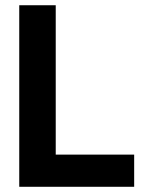

<svg xmlns="http://www.w3.org/2000/svg" viewBox="-20 -715 556 740"><path d="M194.8 -694.8V-119.1H497.1V4.9H54.2V-694.8Z"/></svg>

Font: D-DIN-PRO ExtraBold
Style: Bold
Weight: 800
Designer: Charles Nix
Foundry: CyberFei
Version: Version 1.000;hotconv 1.0.109;makeotfexe 2.5.65596